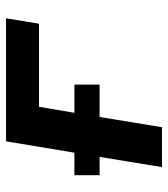

<svg xmlns="http://www.w3.org/2000/svg" viewBox="20 -580 560 640"><g transform="rotate(-90 300.0 -260.0)"><path d="M63 0 97 -208H36V-292H111L149 -520H559L541 -410H264L244 -292H338V-208H230L196 0Z"/></g></svg>

Font: Iosevka Aile Extrabold Oblique
Style: Regular
Weight: 800
Italic angle: -9°
Designer: Belleve Invis
Foundry: Belleve Invis
Version: Version 31.1.0; ttfautohint (v1.8.4)